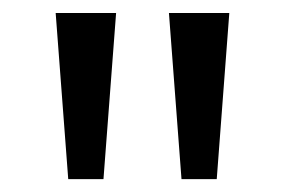

<svg xmlns="http://www.w3.org/2000/svg" viewBox="-20 -735 442 298"><path d="M160.2 -714.8 140.6 -457H85.9L66.4 -714.8ZM335.9 -714.8 316.4 -457H261.7L242.2 -714.8Z"/></svg>

Font: Droid Sans Fallback
Style: Regular
Weight: 400
Designer: Steve Matteson
Foundry: Ascender Corporation
Version: 3.00 (Khmer version)